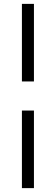

<svg xmlns="http://www.w3.org/2000/svg" viewBox="-20 -801 288 990"><path d="M155 -381H93V-781H155ZM155 169H93V-231H155Z"/></svg>

Font: Exo 2.0
Style: Regular
Weight: 400
Designer: Natanael Gama
Version: Version 1.001;PS 001.001;hotconv 1.0.70;makeotf.lib2.5.58329